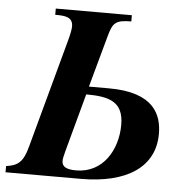

<svg xmlns="http://www.w3.org/2000/svg" viewBox="-69 -718 754 767"><g transform="rotate(5 308.5 -334.5)"><path d="M275 -338C367 -338 425 -322 425 -229C425 -129 369 -32 261 -32C222 -32 204 -42 204 -65C204 -73 206 -83 211 -102ZM283 -370 340 -577C355 -632 366 -644 429 -644V-669H124V-644C163 -644 195 -642 195 -603C195 -593 191 -571 184 -546L65 -108C49 -49 29 -31 -19 -25V0H283C466 0 578 -72 578 -206C578 -281 546 -370 364 -370Z"/></g></svg>

Font: XITS
Style: Bold Italic
Weight: 700
Italic angle: -16.33°
Designer: MicroPress Inc., with final additions and corrections provided by Coen Hoffman, Elsevier (retired)
Version: Version 1.302